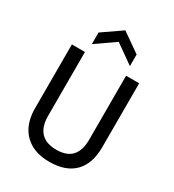

<svg xmlns="http://www.w3.org/2000/svg" viewBox="-213 -1011 1036 1144"><g transform="rotate(30 305.5 -439.5)"><path d="M307 13Q258 13 220.5 1.5Q183 -10 155 -31.5Q127 -53 109 -82Q91 -111 82.5 -146Q74 -181 74 -221V-660H164V-220Q164 -170 180.5 -136.5Q197 -103 228.5 -86.5Q260 -70 307 -70Q353 -70 384 -86Q415 -102 431 -135.5Q447 -169 447 -220V-660H537V-221Q537 -107 478 -47Q419 13 307 13ZM176 -721V-801L308 -892L438 -801V-721L308 -813Z"/></g></svg>

Font: Bricolage Grotesque SemiCondensed
Style: Regular
Weight: 400
Width: 4
Designer: Mathieu Triay
Foundry: Atelier Triay
Version: Version 1.001;gftools[0.9.33.dev8+g029e19f]